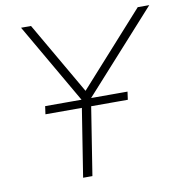

<svg xmlns="http://www.w3.org/2000/svg" viewBox="-79 -779 810 854"><g transform="rotate(-10 325.5 -352.5)"><path d="M228 0 286 -367 290 -328 72 -705H117L312 -368H296L599 -705H651L311 -328L328 -367L270 0ZM112 -307 117 -343H489L484 -307Z"/></g></svg>

Font: Nunito Sans 12pt ExtraLight
Style: Italic
Weight: 200
Italic angle: -9°
Designer: Vernon Adams
Foundry: Vernon Adams
Version: Version 3.101;gftools[0.9.27]